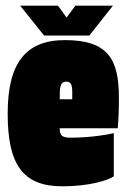

<svg xmlns="http://www.w3.org/2000/svg" viewBox="-20 -645 445 675"><path d="M184 -625H51L135 -520H294L377 -625H245L214 -583ZM380 -25V-177C361 -172 299 -161 229 -161C197 -161 190 -169 190 -194H394C397 -231 398 -255 398 -302C398 -435 361 -504 209 -504C68 -504 7 -421 7 -245C7 -67 60 10 199 10C294 10 360 -11 380 -25ZM213 -358C231 -358 234 -344 234 -319V-296H190C190 -336 190 -358 213 -358Z"/></svg>

Font: Blinker Headline
Style: Regular
Weight: 900
Width: 4
Designer: Juergen Huber
Foundry: supertype
Version: Version 1.015;PS 1.15;hotconv 1.0.88;makeotf.lib2.5.647800